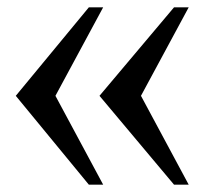

<svg xmlns="http://www.w3.org/2000/svg" viewBox="-20 -499 566 523"><path d="M131 -238 261 4H222L23 -238L222 -479H261ZM364 -238 494 4H454L251 -238L454 -479H494Z"/></svg>

Font: MM Taunggyi
Style: Regular
Weight: 400
Designer: Khon Soe Zaw Thu
Version: Version 1.00 July 18, 2016, initial release